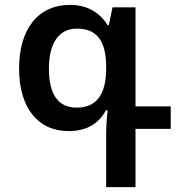

<svg xmlns="http://www.w3.org/2000/svg" viewBox="-20 -527 723 785"><path d="M414 238H534V0H678V-92H534V-497H440L425 -424H420C388 -476 336 -507 267 -507C133 -507 58 -405 58 -247C58 -90 132 9 261 9C333 9 384 -21 413 -76H420C416 -39 414 -4 414 23ZM293 -87C218 -87 180 -141 180 -246C180 -353 222 -410 295 -410C378 -410 414 -356 414 -255V-247C414 -138 373 -87 293 -87Z"/></svg>

Font: Noto Sans Armenian Semi
Style: Regular
Weight: 600
Designer: Monotype Design Team
Foundry: Monotype Imaging Inc.
Version: Version 1.901